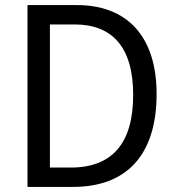

<svg xmlns="http://www.w3.org/2000/svg" viewBox="-20 -734 692 754"><path d="M595 -365C595 -593 477 -714 283 -714H88V0H267C476 0 595 -124 595 -365ZM503 -361C503 -173 422 -76 258 -76H176V-638H273C421 -638 503 -549 503 -361Z"/></svg>

Font: Noto Sans Devanagari SemiCondensed
Style: Regular
Weight: 400
Width: 4
Designer: Jelle Bosma - Monotype Design Team
Foundry: Monotype Imaging Inc.
Version: Version 2.004